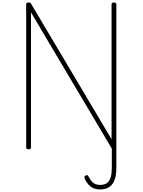

<svg xmlns="http://www.w3.org/2000/svg" viewBox="-20 -1166 1127 1518"><path d="M900 160Q900 216 886.5 254.5Q873 293 844 312.5Q815 332 770 332Q726 332 695 307.5Q664 283 649 244Q647 237 648 232Q649 227 656 223Q663 217 669 218.5Q675 220 679 228Q690 249 702.5 265Q715 281 732.5 288.5Q750 296 770 296Q807 296 827 280.5Q847 265 855.5 234.5Q864 204 864 159V9L225 -1068V-1Q225 7 221 10.5Q217 14 206 14Q187 14 187 -1V-1131Q187 -1139 191.5 -1142.5Q196 -1146 205 -1146Q214 -1146 218.5 -1144Q223 -1142 226 -1136L862 -65V-1131Q862 -1139 866.5 -1142.5Q871 -1146 881 -1146Q900 -1146 900 -1131Z"/></svg>

Font: Playwrite BR Thin
Style: Regular
Weight: 250
Version: Version 1.003